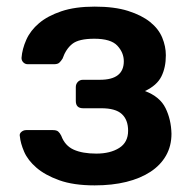

<svg xmlns="http://www.w3.org/2000/svg" viewBox="-20 -550 575 580"><path d="M266 10Q202 10 159 -5.5Q116 -21 90 -43.5Q64 -66 53 -91.5Q42 -117 40 -138Q38 -146 44.5 -151.5Q51 -157 59 -157H140Q151 -157 156 -152.5Q161 -148 165 -140Q176 -110 202.5 -98Q229 -86 271 -86Q313 -86 340 -103Q367 -120 367 -155Q367 -188 348 -205.5Q329 -223 286 -223H231Q209 -223 209 -245V-287Q209 -296 215 -302.5Q221 -309 231 -309H282Q354 -309 354 -365Q354 -391 334.5 -412Q315 -433 265 -433Q218 -433 198.5 -417.5Q179 -402 169 -373Q164 -365 159 -360.5Q154 -356 143 -356H64Q56 -356 50.5 -361.5Q45 -367 45 -375Q47 -402 59.5 -430Q72 -458 98 -480Q124 -502 165.5 -516Q207 -530 266 -530Q326 -530 367 -517Q408 -504 433.5 -483.5Q459 -463 470 -436.5Q481 -410 481 -383Q481 -346 467.5 -319Q454 -292 418 -275Q463 -258 480 -223.5Q497 -189 498 -146Q498 -109 481.5 -80Q465 -51 434.5 -31Q404 -11 361.5 -0.5Q319 10 266 10Z"/></svg>

Font: Fz Rubik Med
Style: Regular
Weight: 500
Designer: Hubert and Fischer
Foundry: Hubert and Fischer
Version: Vit hóa bi FontZin.com